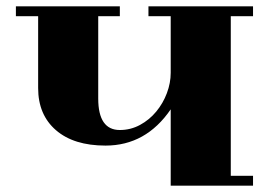

<svg xmlns="http://www.w3.org/2000/svg" viewBox="-20 -523 860 604"><path d="M517 -472H447V-503H776V-472H706V30H776V61H517V-179Q439 -65 312 -65Q212 -65 156 -113.5Q100 -162 100 -246V-472H30V-503H357V-472H289V-213Q289 -114 357 -114Q391 -114 420.5 -130Q450 -146 471.5 -172Q493 -198 505 -230Q517 -262 517 -294Z"/></svg>

Font: Cafe24 ClassicType
Style: Regular
Weight: 400
Designer: Cafe24 thkim, hmlim, mnelim & 4IR
Foundry: Cafe24
Version: Version 1.000